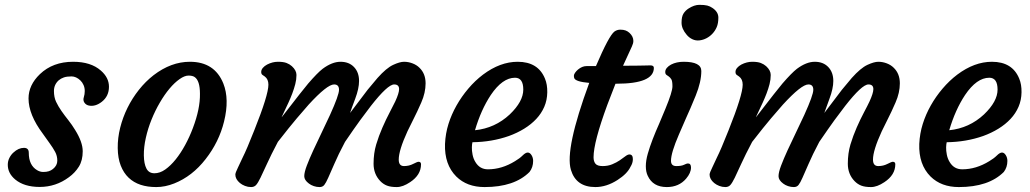

<svg xmlns="http://www.w3.org/2000/svg" viewBox="-20 -757 4196 782"><path d="M11.7 -85.9Q11.7 -101.1 18.3 -114Q24.9 -127 34.7 -135.7Q55.2 -154.8 77.6 -154.8Q97.2 -154.8 97.2 -134.8Q97.2 -84 130.9 -64Q143.1 -56.6 156.2 -56.6Q169.4 -56.6 178.7 -59.6Q188 -62.5 195.8 -68.8Q213.4 -83 213.4 -102.5Q213.4 -122.1 204.6 -138.4Q195.8 -154.8 182.6 -172.9L154.8 -211.9Q96.2 -290 96.2 -356Q96.2 -410.6 142.6 -455.1Q195.3 -505.4 277.8 -505.4Q350.1 -505.4 390.6 -469.7Q423.8 -440.9 423.8 -403.8Q423.8 -365.2 394.5 -342.3Q368.2 -321.8 341.8 -327.1Q330.1 -329.6 323.7 -339.1Q317.4 -348.6 321.3 -360.8Q325.2 -373 325.2 -386.2Q325.2 -399.4 320.3 -410.6Q315.4 -421.9 307.1 -429.7Q290 -445.8 271.2 -445.8Q252.4 -445.8 240.2 -441.7Q228 -437.5 218.8 -429.7Q199.7 -412.1 199.7 -386.5Q199.7 -360.8 208.5 -342.3Q217.3 -323.7 230.2 -305.2Q243.2 -286.6 258.3 -267.6Q273.4 -248.5 286.1 -227.5Q316.9 -178.2 316.9 -140.9Q316.9 -103.5 301.3 -78.4Q285.6 -53.2 260.7 -35.2Q207.5 4.4 141.6 4.4Q78.6 4.4 42 -25.9Q11.7 -51.3 11.7 -85.9Z M605.5 -450.7Q676.8 -505.4 753.4 -505.4Q854 -505.4 889.6 -417Q915 -353 892.6 -262.2Q872.1 -178.7 817.4 -108.9Q763.2 -39.1 689.5 -9.8Q652.3 4.9 616.5 4.9Q580.6 4.9 552.5 -4.4Q524.4 -13.7 503.9 -33.2Q483.4 -52.7 471.7 -82.8Q460 -112.8 459.5 -153.8Q459 -194.8 469.5 -236.8Q480 -278.8 499.3 -317.9Q518.6 -356.9 545.7 -391.1Q572.8 -425.3 605.5 -450.7ZM765.6 -235.4Q795.4 -314 794.4 -375Q794.4 -428.7 772.5 -443.4Q763.7 -449.2 747.8 -449.2Q731.9 -449.2 711.4 -434.8Q690.9 -420.4 670.4 -396Q649.9 -371.6 630.9 -338.9Q611.8 -306.2 597.2 -270Q582.5 -233.9 574 -195.8Q565.4 -157.7 565.9 -123.8Q566.4 -89.8 576.4 -70.6Q586.4 -51.3 608.9 -51.3Q631.3 -51.3 653.1 -66.7Q674.8 -82 695.3 -107.4Q715.8 -132.8 733.9 -166Q752 -199.2 765.6 -235.4Z M1340.8 -413.1Q1312.5 -413.1 1237.3 -331.1Q1181.2 -267.1 1155.8 -234.9L1111.8 -179.2Q1083.5 -125.5 1067.4 -89.8L1041 -33.2Q1030.8 -12.2 1023.2 -3.7Q1015.6 4.9 1002.7 4.9Q989.7 4.9 977.8 0.2Q965.8 -4.4 957 -11.7Q938.5 -27.3 938.5 -45.9Q938.5 -53.2 949.2 -74.7L967.8 -114.3Q976.6 -131.8 988.3 -159.2L1015.6 -226.1Q1073.2 -370.1 1073.2 -412.1Q1073.2 -434.6 1058.6 -445.3L1048.8 -452.1Q1043.9 -455.6 1043.9 -464.1Q1043.9 -472.7 1050.5 -480.5Q1057.1 -488.3 1067.9 -494.1Q1089.8 -505.4 1112.1 -505.4Q1134.3 -505.4 1147 -500.5Q1159.7 -495.6 1168.9 -487.3Q1187.5 -470.2 1187.5 -451.7Q1187.5 -433.1 1182.6 -414.3Q1177.7 -395.5 1170.4 -376.2Q1163.1 -356.9 1154.8 -338.9Q1135.3 -296.9 1130.6 -287.4Q1126 -277.8 1127.9 -280.3Q1217.3 -396 1235.4 -417Q1272.9 -460.4 1293.9 -476.6Q1332.5 -505.4 1366.9 -505.4Q1401.4 -505.4 1421.9 -483.9Q1442.4 -462.4 1442.4 -427.2Q1442.4 -396.5 1426.8 -355Q1411.1 -313.5 1405.8 -296.9L1477.5 -391.6L1517.6 -439.5Q1553.7 -480 1581.1 -492.7Q1608.4 -505.4 1625.7 -505.4Q1643.1 -505.4 1659.9 -499Q1676.8 -492.7 1688.5 -481Q1713.4 -457 1713.4 -417.5Q1713.4 -379.4 1695.8 -339.4Q1678.2 -299.3 1665 -273.7Q1651.9 -248 1639.6 -222.2Q1604 -144.5 1604 -106.9Q1604 -80.6 1625.5 -80.6Q1646 -80.6 1662.8 -89.4Q1679.7 -98.1 1684.6 -98.1Q1694.8 -98.1 1694.8 -87.9Q1694.8 -44.4 1650.4 -15.1Q1620.6 4.9 1595.9 4.9Q1571.3 4.9 1556.2 -1Q1541 -6.8 1528.8 -19.5Q1501.5 -47.9 1501.5 -90.3Q1501.5 -132.8 1512.2 -168.5Q1522.9 -204.1 1537.6 -237.5Q1552.2 -271 1567.1 -299.1Q1582 -327.1 1589.8 -343.8Q1605.5 -377.9 1605.5 -394Q1605.5 -413.1 1585.4 -413.1Q1559.1 -413.1 1490.7 -325.7Q1439 -257.8 1418.9 -228L1385.3 -179.2Q1356.9 -125.5 1341.8 -89.8L1316.9 -33.2Q1307.6 -12.2 1300.8 -3.7Q1293.9 4.9 1281.7 4.9Q1269.5 4.9 1258.1 1Q1246.6 -2.9 1238.3 -9.3Q1219.2 -23.4 1219.2 -39.3Q1219.2 -55.2 1229.7 -82.8Q1240.2 -110.4 1255.9 -144.5L1324.2 -289.1Q1360.8 -369.6 1360.8 -391.4Q1360.8 -413.1 1340.8 -413.1ZM1389.2 -275.4Q1389.6 -275.4 1389.6 -275.9L1390.1 -276.9Q1389.2 -275.9 1389.2 -275.4Z M1792.5 -170.9Q1794.4 -213.4 1806.6 -252.2Q1818.8 -291 1839.4 -327.4Q1859.9 -363.8 1887.5 -396.2Q1915 -428.7 1947.3 -453.1Q2017.1 -505.4 2088.4 -505.4Q2171.9 -505.4 2199.7 -436.5Q2209.5 -413.1 2209 -381.1Q2208.5 -349.1 2196.8 -322Q2185.1 -294.9 2164.3 -272.7Q2143.6 -250.5 2115 -232.9Q2086.4 -215.3 2052.7 -203.1Q1983.4 -178.7 1904.3 -177.7Q1902.3 -170.9 1901.9 -157.2Q1901.4 -143.6 1904.8 -126.7Q1908.2 -109.9 1916.5 -96.7Q1934.1 -67.4 1967.3 -67.4Q2023.9 -67.4 2077.6 -100.6Q2096.7 -111.8 2108.6 -123.8Q2120.6 -135.7 2129.4 -135.7Q2138.2 -135.7 2144.8 -125.2Q2151.4 -114.7 2151.4 -101.6Q2151.4 -75.7 2136.7 -56.6Q2075.2 4.9 1953.6 4.9Q1881.8 4.9 1838.4 -38.1Q1789.6 -86.9 1792.5 -170.9ZM2077.6 -440.4Q2026.4 -440.4 1979 -370.1Q1939 -309.6 1914.6 -226.6Q1996.1 -234.9 2056.2 -291Q2111.3 -343.8 2111.3 -392.1Q2111.3 -440.4 2077.6 -440.4Z M2543.5 -127.9Q2557.6 -127.9 2557.6 -108.9Q2557.6 -92.8 2547.9 -77.6Q2534.7 -49.3 2495.1 -23.9Q2450.2 4.9 2404.8 4.9Q2326.2 4.9 2305.2 -65.4Q2280.3 -148.9 2379.9 -419.4Q2323.7 -424.3 2318.8 -439Q2317.4 -443.4 2317.4 -448.5Q2317.4 -453.6 2322 -460.4Q2326.7 -467.3 2334 -473.6Q2351.1 -487.8 2368.7 -487.8H2407.2Q2460 -611.3 2482.4 -628.4Q2493.2 -636.2 2506.3 -636.2Q2519.5 -636.2 2528.3 -632.8Q2537.1 -629.4 2543.9 -623Q2559.6 -608.4 2559.6 -590.3Q2559.6 -580.6 2553.7 -567.9L2517.6 -489.3H2529.3Q2559.6 -489.3 2578.1 -489.7Q2578.1 -489.7 2606 -490.2Q2615.2 -490.7 2629.2 -490.7Q2643.1 -490.7 2643.1 -480.5Q2643.1 -416 2490.7 -416H2486.8L2453.6 -330.1Q2397.5 -177.7 2397.5 -116.7Q2397.5 -99.6 2405.3 -90.1Q2413.1 -80.6 2434.6 -80.6Q2456.1 -80.6 2473.6 -87.9Q2491.2 -95.2 2504.4 -104.2Q2517.6 -113.3 2527.1 -120.6Q2536.6 -127.9 2543.5 -127.9Z M2776.9 -615.2Q2755.9 -639.6 2755.9 -664.6Q2755.9 -689.5 2763.9 -701.9Q2772 -714.4 2784.2 -722.2Q2807.6 -737.3 2828.4 -737.3Q2849.1 -737.3 2860.6 -734.4Q2872.1 -731.4 2881.8 -724.6Q2905.8 -708.5 2905.8 -685.3Q2905.8 -662.1 2899.2 -646.7Q2892.6 -631.3 2881.8 -619.9Q2871.1 -608.4 2857.4 -601.3Q2843.8 -594.2 2828.6 -592.5Q2813.5 -590.8 2800 -597.2Q2786.6 -603.5 2776.9 -615.2ZM2781.7 -91.3Q2794.4 -91.3 2794.4 -74.7Q2794.4 -52.7 2774.4 -29.3Q2745.1 4.9 2695.8 4.9Q2639.2 4.9 2618.2 -41Q2610.4 -57.1 2610.4 -80.1Q2610.4 -103 2618.4 -131.1Q2626.5 -159.2 2638.4 -190.2Q2650.4 -221.2 2664.6 -252.9L2690.4 -314.5Q2718.8 -383.3 2718.8 -405.3Q2718.8 -427.2 2714.1 -434.3Q2709.5 -441.4 2704.1 -445.3L2694.3 -452.1Q2689.5 -455.6 2689.5 -464.1Q2689.5 -472.7 2696 -480.5Q2702.6 -488.3 2713.4 -494.1Q2735.4 -505.4 2764.6 -505.4Q2836.4 -505.4 2836.4 -467.8Q2836.4 -423.8 2813.5 -367.4Q2790.5 -311 2774.4 -276.4L2745.1 -209Q2712.9 -134.8 2712.9 -102.1Q2712.9 -80.6 2734.4 -80.6Q2755.4 -80.6 2766.1 -85.9Q2776.9 -91.3 2781.7 -91.3Z M3272.5 -413.1Q3244.1 -413.1 3168.9 -331.1Q3112.8 -267.1 3087.4 -234.9L3043.5 -179.2Q3015.1 -125.5 2999 -89.8L2972.7 -33.2Q2962.4 -12.2 2954.8 -3.7Q2947.3 4.9 2934.3 4.9Q2921.4 4.9 2909.4 0.2Q2897.5 -4.4 2888.7 -11.7Q2870.1 -27.3 2870.1 -45.9Q2870.1 -53.2 2880.9 -74.7L2899.4 -114.3Q2908.2 -131.8 2919.9 -159.2L2947.3 -226.1Q3004.9 -370.1 3004.9 -412.1Q3004.9 -434.6 2990.2 -445.3L2980.5 -452.1Q2975.6 -455.6 2975.6 -464.1Q2975.6 -472.7 2982.2 -480.5Q2988.8 -488.3 2999.5 -494.1Q3021.5 -505.4 3043.7 -505.4Q3065.9 -505.4 3078.6 -500.5Q3091.3 -495.6 3100.6 -487.3Q3119.1 -470.2 3119.1 -451.7Q3119.1 -433.1 3114.3 -414.3Q3109.4 -395.5 3102.1 -376.2Q3094.7 -356.9 3086.4 -338.9Q3066.9 -296.9 3062.3 -287.4Q3057.6 -277.8 3059.6 -280.3Q3148.9 -396 3167 -417Q3204.6 -460.4 3225.6 -476.6Q3264.2 -505.4 3298.6 -505.4Q3333 -505.4 3353.5 -483.9Q3374 -462.4 3374 -427.2Q3374 -396.5 3358.4 -355Q3342.8 -313.5 3337.4 -296.9L3409.2 -391.6L3449.2 -439.5Q3485.4 -480 3512.7 -492.7Q3540 -505.4 3557.4 -505.4Q3574.7 -505.4 3591.6 -499Q3608.4 -492.7 3620.1 -481Q3645 -457 3645 -417.5Q3645 -379.4 3627.4 -339.4Q3609.9 -299.3 3596.7 -273.7Q3583.5 -248 3571.3 -222.2Q3535.6 -144.5 3535.6 -106.9Q3535.6 -80.6 3557.1 -80.6Q3577.6 -80.6 3594.5 -89.4Q3611.3 -98.1 3616.2 -98.1Q3626.5 -98.1 3626.5 -87.9Q3626.5 -44.4 3582 -15.1Q3552.2 4.9 3527.6 4.9Q3502.9 4.9 3487.8 -1Q3472.7 -6.8 3460.4 -19.5Q3433.1 -47.9 3433.1 -90.3Q3433.1 -132.8 3443.8 -168.5Q3454.6 -204.1 3469.2 -237.5Q3483.9 -271 3498.8 -299.1Q3513.7 -327.1 3521.5 -343.8Q3537.1 -377.9 3537.1 -394Q3537.1 -413.1 3517.1 -413.1Q3490.7 -413.1 3422.4 -325.7Q3370.6 -257.8 3350.6 -228L3316.9 -179.2Q3288.6 -125.5 3273.4 -89.8L3248.5 -33.2Q3239.3 -12.2 3232.4 -3.7Q3225.6 4.9 3213.4 4.9Q3201.2 4.9 3189.7 1Q3178.2 -2.9 3169.9 -9.3Q3150.9 -23.4 3150.9 -39.3Q3150.9 -55.2 3161.4 -82.8Q3171.9 -110.4 3187.5 -144.5L3255.9 -289.1Q3292.5 -369.6 3292.5 -391.4Q3292.5 -413.1 3272.5 -413.1ZM3320.8 -275.4Q3321.3 -275.4 3321.3 -275.9L3321.8 -276.9Q3320.8 -275.9 3320.8 -275.4Z M3724.1 -170.9Q3726.1 -213.4 3738.3 -252.2Q3750.5 -291 3771 -327.4Q3791.5 -363.8 3819.1 -396.2Q3846.7 -428.7 3878.9 -453.1Q3948.7 -505.4 4020 -505.4Q4103.5 -505.4 4131.3 -436.5Q4141.1 -413.1 4140.6 -381.1Q4140.1 -349.1 4128.4 -322Q4116.7 -294.9 4095.9 -272.7Q4075.2 -250.5 4046.6 -232.9Q4018.1 -215.3 3984.4 -203.1Q3915 -178.7 3835.9 -177.7Q3834 -170.9 3833.5 -157.2Q3833 -143.6 3836.4 -126.7Q3839.8 -109.9 3848.1 -96.7Q3865.7 -67.4 3898.9 -67.4Q3955.6 -67.4 4009.3 -100.6Q4028.3 -111.8 4040.3 -123.8Q4052.2 -135.7 4061 -135.7Q4069.8 -135.7 4076.4 -125.2Q4083 -114.7 4083 -101.6Q4083 -75.7 4068.4 -56.6Q4006.8 4.9 3885.3 4.9Q3813.5 4.9 3770 -38.1Q3721.2 -86.9 3724.1 -170.9ZM4009.3 -440.4Q3958 -440.4 3910.6 -370.1Q3870.6 -309.6 3846.2 -226.6Q3927.7 -234.9 3987.8 -291Q4043 -343.8 4043 -392.1Q4043 -440.4 4009.3 -440.4Z"/></svg>

Font: Courgette
Style: Regular
Weight: 400
Designer: Karolina Lach
Foundry: Sorkin Type Co.
Version: Version 1.002